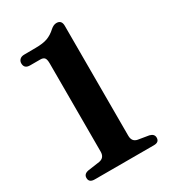

<svg xmlns="http://www.w3.org/2000/svg" viewBox="-178 -805 787 892"><g transform="rotate(-30 215.5 -359.0)"><path d="M67 -609Q36 -609 36 -637.5Q36 -649.5 44.5 -657.8Q53 -666 68.5 -666L130 -666.5Q169 -666.5 193.2 -675.2Q217.5 -684 239.5 -704.5Q255.5 -718.5 271 -718.5Q298.5 -718.5 298.5 -687.5V-98Q298.5 -65.5 327 -60L384.5 -50.5Q408.5 -44.5 408.5 -24.5Q408.5 0 379.5 0H62Q32 0 32 -25Q32 -46 57 -51L120.5 -60Q150.5 -65.5 150.5 -98V-571.5Q150.5 -593.5 143.8 -601.2Q137 -609 122 -609Z"/></g></svg>

Font: Fraunces 72pt Soft SemiBold
Style: Regular
Weight: 600
Version: Version 1.000;[b76b70a41]